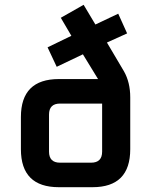

<svg xmlns="http://www.w3.org/2000/svg" viewBox="-20 -779 629 799"><path d="M67 -158V-292Q67 -450 225 -450H388L325 -553L216 -501L178 -582L277 -630L233 -705L328 -759L377 -677L472 -722L509 -640L425 -602L496 -482Q522 -436 522 -374V-158Q522 0 365 0H225Q67 0 67 -158ZM184 -148Q184 -102 230 -102H359Q405 -102 405 -148V-348H230Q184 -348 184 -302Z"/></svg>

Font: Oxanium SemiBold
Style: Regular
Weight: 600
Designer: Severin Meyer
Version: Version 2.000